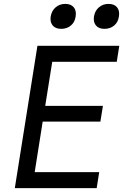

<svg xmlns="http://www.w3.org/2000/svg" viewBox="-20 -965 640 985"><path d="M56 0 172 -730H592L579 -648H248L212 -422H508L495 -341H199L158 -82H489L476 0ZM516 -817Q487 -817 472.5 -834Q458 -851 462 -880Q467 -910 487.5 -927.5Q508 -945 537 -945Q566 -945 580.5 -927.5Q595 -910 590 -880Q586 -851 565.5 -834Q545 -817 516 -817ZM294 -817Q265 -817 250.5 -834Q236 -851 240 -880Q245 -910 265.5 -927.5Q286 -945 315 -945Q344 -945 358.5 -927.5Q373 -910 368 -880Q364 -851 343.5 -834Q323 -817 294 -817Z"/></svg>

Font: NKDuy Mono
Style: Italic
Weight: 400
Italic angle: -9°
Monospace: yes
Designer: NKDuy
Foundry: NKDuy
Version: Version 2.251; ttfautohint (v1.8.4.7-5d5b)